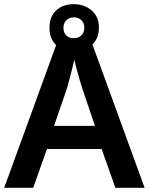

<svg xmlns="http://www.w3.org/2000/svg" viewBox="-20 -900 714 920"><path d="M533 0 467 -186H205L139 0H0L261 -717H412L673 0ZM375 -474Q371 -486 363 -513Q355 -540 347.5 -568.5Q340 -597 336 -614Q331 -592 324.5 -565.5Q318 -539 311.5 -515Q305 -491 300 -474L239 -297H435ZM334 -654Q281 -654 249 -684Q217 -714 217 -767Q217 -820 249 -850Q281 -880 334 -880Q384 -880 419 -850Q454 -820 454 -768Q454 -714 419.5 -684Q385 -654 334 -654ZM334 -717Q356 -717 370 -730.5Q384 -744 384 -767Q384 -790 369.5 -803.5Q355 -817 334 -817Q313 -817 298.5 -803.5Q284 -790 284 -767Q284 -744 297 -730.5Q310 -717 334 -717Z"/></svg>

Font: Noto Sans Syriac Eastern SemiBold
Style: Regular
Weight: 600
Designer: Patrick Giasson and the Monotype Design Team
Foundry: Monotype Imaging Inc.
Version: Version 3.001